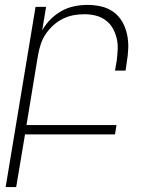

<svg xmlns="http://www.w3.org/2000/svg" viewBox="-20 -548 640 783"><path d="M3 215 125 -520H168L152 -424Q166 -449 186.5 -469.5Q207 -490 231.5 -503.5Q256 -517 283 -522.5Q310 -528 337 -528Q366 -528 393.5 -521.5Q421 -515 443 -499Q465 -483 478.5 -459.5Q492 -436 498 -408.5Q504 -381 503 -352Q502 -323 497 -294L492 -260H449L456 -301Q459 -324 460 -347.5Q461 -371 455.5 -393Q450 -415 439 -434Q428 -453 410 -466Q392 -479 370 -484.5Q348 -490 324 -490Q302 -490 280 -486Q258 -482 236.5 -471.5Q215 -461 197 -444.5Q179 -428 166 -408.5Q153 -389 146 -367Q139 -345 135 -323L88 -38H455L449 0H82L46 215Z"/></svg>

Font: Iosevka Extralight Extended
Style: Italic
Weight: 200
Width: 7
Italic angle: -9°
Monospace: yes
Designer: Belleve Invis
Foundry: Belleve Invis
Version: Version 32.5.0; ttfautohint (v1.8.4)